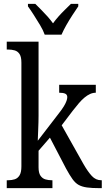

<svg xmlns="http://www.w3.org/2000/svg" viewBox="-20 -976 548 996"><path d="M15 0V-41H23Q41 -41 56.5 -46Q72 -51 81.5 -66.5Q91 -82 91 -113V-651Q91 -681 81.5 -695.5Q72 -710 56.5 -714.5Q41 -719 23 -719H15V-760H180V-375Q180 -362 179.5 -341Q179 -320 178 -298.5Q177 -277 176.5 -262Q176 -247 176 -246L283 -385Q302 -409 311.5 -425Q321 -441 325 -452.5Q329 -464 329 -472Q329 -485 318.5 -490Q308 -495 287 -495V-536H477V-495Q462 -495 447.5 -488.5Q433 -482 418.5 -470Q404 -458 389 -440.5Q374 -423 357 -401L300 -326L413 -125Q436 -85 456.5 -63Q477 -41 505 -41H508V0H496Q457 0 431.5 -3.5Q406 -7 388.5 -16.5Q371 -26 356 -47Q341 -68 323 -101L239 -262L180 -194V-108Q180 -79 190 -64.5Q200 -50 215.5 -45.5Q231 -41 248 -41H252V0ZM212 -796Q204 -819 188 -845.5Q172 -872 155.5 -898Q139 -924 125 -943V-956H163Q178 -941 194.5 -924.5Q211 -908 226.5 -890.5Q242 -873 255 -855Q268 -873 283.5 -890.5Q299 -908 316 -924.5Q333 -941 348 -956H386V-943Q373 -924 356 -898Q339 -872 324 -845.5Q309 -819 299 -796Z"/></svg>

Font: Noto Serif Condensed
Style: Regular
Weight: 400
Width: 3
Designer: Monotype Design Team
Foundry: Monotype Imaging Inc.
Version: Version 2.015